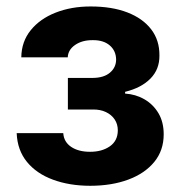

<svg xmlns="http://www.w3.org/2000/svg" viewBox="-20 -573 567 603"><path d="M32.4 -154.9H178.7Q180.4 -127.4 203.4 -111.8Q226.4 -96.2 263.1 -96.3Q299.9 -96.2 324.9 -113.4Q349.8 -130.7 350 -163.5Q350 -183.2 340.1 -197.9Q330.3 -212.6 312.7 -221Q295.2 -229.4 271.7 -229.1H193.2V-328.3H271.7Q306.2 -328.6 325.3 -344.8Q344.4 -360.9 344.7 -385.7Q344.4 -413.3 324.9 -430.2Q305.3 -447.2 271.5 -446.9Q238.2 -447.2 216 -431.9Q193.8 -416.7 192.8 -393H46.9Q47.5 -442.2 76.4 -478Q105.3 -513.9 154.6 -533.3Q203.9 -552.7 264.6 -552.7Q331.6 -552.7 380 -534Q428.4 -515.3 454.8 -480.9Q481.2 -446.5 480.7 -398.6Q481.2 -355.4 452.5 -326.2Q423.9 -297.1 372.9 -284.6V-279.1Q406.2 -277 433.8 -261Q461.4 -245 477.8 -217.2Q494.1 -189.5 494.1 -151.2Q494.1 -100.5 464.5 -64.4Q434.8 -28.2 382.8 -8.9Q330.9 10.4 263.5 10.5Q198 10.4 146.4 -8.7Q94.7 -27.7 64.6 -64.6Q34.5 -101.5 32.4 -154.9Z"/></svg>

Font: Inter
Style: Regular
Weight: 400
Designer: Rasmus Andersson
Foundry: rsms
Version: Version 4.000;git-8c9346024